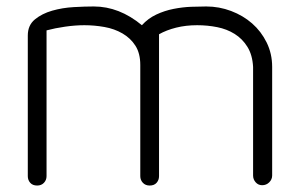

<svg xmlns="http://www.w3.org/2000/svg" viewBox="-20 -574 928 594"><path d="M124 -29Q124 -17 116 -8.5Q108 0 95 0Q81 0 73.5 -8.5Q66 -17 66 -29V-464Q66 -496 88 -514Q110 -532 141.5 -541Q173 -550 208 -552Q243 -554 270 -554Q349 -554 419 -496Q438 -517 463.5 -529Q489 -541 517 -546.5Q545 -552 571.5 -553Q598 -554 618 -554Q658 -554 695 -540Q732 -526 760 -501.5Q788 -477 805 -442.5Q822 -408 822 -367V-31Q822 -19 813 -10Q804 -1 791 -1Q779 -1 771 -10Q763 -19 763 -31V-367Q761 -404 745.5 -429Q730 -454 706 -469Q682 -484 652 -490Q622 -496 590 -496Q555 -496 525 -488.5Q495 -481 472 -468V-29Q472 -17 464.5 -8.5Q457 0 443 0Q430 0 422 -8.5Q414 -17 414 -29V-373Q414 -409 399 -432.5Q384 -456 359 -470.5Q334 -485 303 -490.5Q272 -496 241 -496Q213 -496 181.5 -491.5Q150 -487 124 -480Z"/></svg>

Font: VDS
Style: Thin
Weight: 100
Width: 0
Designer: artmaker
Foundry: artmaker
Version: Version 1.000 2012 initial release